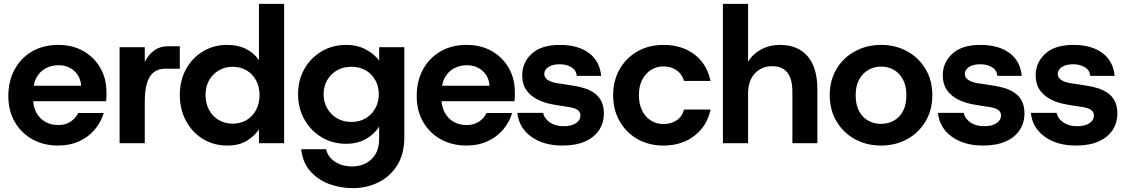

<svg xmlns="http://www.w3.org/2000/svg" viewBox="-20 -740 5825 992"><path d="M281 12Q205 12 147 -20.5Q89 -53 56 -110.5Q23 -168 23 -244Q23 -321 55.5 -381Q88 -441 146 -474.5Q204 -508 281 -508Q355 -508 411 -476Q467 -444 498.5 -389Q530 -334 530 -264Q530 -254 530 -242Q530 -230 528 -217H117V-297H399Q396 -345 363 -374Q330 -403 282 -403Q246 -403 216 -387Q186 -371 168.5 -339.5Q151 -308 151 -259V-231Q151 -189 168 -158Q185 -127 214 -110.5Q243 -94 280 -94Q318 -94 344 -111Q370 -128 384 -156H516Q502 -109 469.5 -70.5Q437 -32 389 -10Q341 12 281 12Z M598 0V-496H728V-420Q747 -458 777 -479.5Q807 -501 846 -501H909V-385H833Q797 -385 773.5 -366Q750 -347 739 -309Q728 -271 728 -215V0Z M1154 12Q1084 12 1028.5 -22Q973 -56 941 -115.5Q909 -175 909 -249Q909 -324 941 -382.5Q973 -441 1028.5 -474.5Q1084 -508 1154 -508Q1210 -508 1251.5 -487Q1293 -466 1318 -429V-720H1448V0H1318V-71Q1295 -38 1255.5 -13Q1216 12 1154 12ZM1182 -101Q1223 -101 1254.5 -120Q1286 -139 1303.5 -172.5Q1321 -206 1321 -248Q1321 -291 1303.5 -324Q1286 -357 1254.5 -376Q1223 -395 1182 -395Q1142 -395 1110 -376Q1078 -357 1060 -324.5Q1042 -292 1042 -249Q1042 -206 1060 -172.5Q1078 -139 1110 -120Q1142 -101 1182 -101Z M1803 232Q1739 232 1681.5 211Q1624 190 1584 145.5Q1544 101 1536 31H1665Q1674 72 1711.5 96Q1749 120 1800 120Q1838 120 1869.5 104Q1901 88 1920 56.5Q1939 25 1939 -24V-86Q1924 -62 1900 -42Q1876 -22 1843.5 -9.5Q1811 3 1769 3Q1698 3 1641.5 -31Q1585 -65 1552.5 -123Q1520 -181 1520 -253Q1520 -326 1552.5 -383.5Q1585 -441 1641.5 -474.5Q1698 -508 1769 -508Q1826 -508 1870 -484.5Q1914 -461 1939 -427V-496H2069V-31Q2069 55 2032.5 113.5Q1996 172 1935.5 202Q1875 232 1803 232ZM1795 -110Q1838 -110 1869.5 -129Q1901 -148 1919 -180Q1937 -212 1937 -252Q1937 -294 1919 -326Q1901 -358 1869.5 -376.5Q1838 -395 1795 -395Q1753 -395 1721 -376.5Q1689 -358 1670.5 -326Q1652 -294 1652 -253Q1652 -213 1670.5 -180.5Q1689 -148 1721 -129Q1753 -110 1795 -110Z M2391 12Q2315 12 2257 -20.5Q2199 -53 2166 -110.5Q2133 -168 2133 -244Q2133 -321 2165.5 -381Q2198 -441 2256 -474.5Q2314 -508 2391 -508Q2465 -508 2521 -476Q2577 -444 2608.5 -389Q2640 -334 2640 -264Q2640 -254 2640 -242Q2640 -230 2638 -217H2227V-297H2509Q2506 -345 2473 -374Q2440 -403 2392 -403Q2356 -403 2326 -387Q2296 -371 2278.5 -339.5Q2261 -308 2261 -259V-231Q2261 -189 2278 -158Q2295 -127 2324 -110.5Q2353 -94 2390 -94Q2428 -94 2454 -111Q2480 -128 2494 -156H2626Q2612 -109 2579.5 -70.5Q2547 -32 2499 -10Q2451 12 2391 12Z M2886 12Q2788 12 2724.5 -34Q2661 -80 2653 -157H2786Q2793 -126 2821.5 -107Q2850 -88 2891 -88Q2934 -88 2956.5 -104Q2979 -120 2979 -143Q2979 -162 2963 -173Q2947 -184 2906 -189Q2891 -191 2867 -195Q2843 -199 2828 -202Q2787 -210 2753 -228Q2719 -246 2698.5 -276Q2678 -306 2678 -351Q2678 -417 2727.5 -462.5Q2777 -508 2872 -508Q2967 -508 3023 -466Q3079 -424 3086 -348H2960Q2957 -378 2931.5 -393Q2906 -408 2873 -408Q2834 -408 2813 -393.5Q2792 -379 2792 -358Q2792 -322 2858 -310Q2868 -309 2883.5 -306.5Q2899 -304 2916 -301.5Q2933 -299 2943 -297Q2972 -293 3000 -284Q3028 -275 3050.5 -259.5Q3073 -244 3086.5 -218Q3100 -192 3100 -154Q3100 -105 3075 -67.5Q3050 -30 3002.5 -9Q2955 12 2886 12Z M3408 12Q3332 12 3273.5 -21.5Q3215 -55 3181.5 -113.5Q3148 -172 3148 -248Q3148 -324 3181.5 -382.5Q3215 -441 3273.5 -474.5Q3332 -508 3408 -508Q3503 -508 3568 -458.5Q3633 -409 3651 -322H3514Q3505 -356 3476 -376.5Q3447 -397 3407 -397Q3373 -397 3344 -379Q3315 -361 3298 -328Q3281 -295 3281 -248Q3281 -202 3298 -168Q3315 -134 3344 -116.5Q3373 -99 3407 -99Q3447 -99 3476 -118.5Q3505 -138 3514 -174H3651Q3634 -90 3568.5 -39Q3503 12 3408 12Z M3715 0V-720H3845V-421Q3869 -461 3912.5 -484.5Q3956 -508 4010 -508Q4102 -508 4152.5 -449.5Q4203 -391 4203 -279V0H4074V-267Q4074 -331 4048.5 -364.5Q4023 -398 3969 -398Q3915 -398 3880 -360.5Q3845 -323 3845 -256V0Z M4532 12Q4457 12 4397 -21Q4337 -54 4302 -113Q4267 -172 4267 -248Q4267 -325 4302 -383.5Q4337 -442 4397.5 -475Q4458 -508 4532 -508Q4607 -508 4667 -475Q4727 -442 4762 -383.5Q4797 -325 4797 -248Q4797 -172 4762 -113Q4727 -54 4667 -21Q4607 12 4532 12ZM4532 -100Q4568 -100 4598 -116.5Q4628 -133 4645.5 -166Q4663 -199 4663 -248Q4663 -297 4645 -330Q4627 -363 4597.5 -379.5Q4568 -396 4533 -396Q4497 -396 4467 -379Q4437 -362 4419 -329.5Q4401 -297 4401 -248Q4401 -199 4418.5 -166Q4436 -133 4466 -116.5Q4496 -100 4532 -100Z M5059 12Q4961 12 4897.5 -34Q4834 -80 4826 -157H4959Q4966 -126 4994.5 -107Q5023 -88 5064 -88Q5107 -88 5129.5 -104Q5152 -120 5152 -143Q5152 -162 5136 -173Q5120 -184 5079 -189Q5064 -191 5040 -195Q5016 -199 5001 -202Q4960 -210 4926 -228Q4892 -246 4871.5 -276Q4851 -306 4851 -351Q4851 -417 4900.5 -462.5Q4950 -508 5045 -508Q5140 -508 5196 -466Q5252 -424 5259 -348H5133Q5130 -378 5104.5 -393Q5079 -408 5046 -408Q5007 -408 4986 -393.5Q4965 -379 4965 -358Q4965 -322 5031 -310Q5041 -309 5056.5 -306.5Q5072 -304 5089 -301.5Q5106 -299 5116 -297Q5145 -293 5173 -284Q5201 -275 5223.5 -259.5Q5246 -244 5259.5 -218Q5273 -192 5273 -154Q5273 -105 5248 -67.5Q5223 -30 5175.5 -9Q5128 12 5059 12Z M5539 12Q5441 12 5377.5 -34Q5314 -80 5306 -157H5439Q5446 -126 5474.5 -107Q5503 -88 5544 -88Q5587 -88 5609.5 -104Q5632 -120 5632 -143Q5632 -162 5616 -173Q5600 -184 5559 -189Q5544 -191 5520 -195Q5496 -199 5481 -202Q5440 -210 5406 -228Q5372 -246 5351.5 -276Q5331 -306 5331 -351Q5331 -417 5380.5 -462.5Q5430 -508 5525 -508Q5620 -508 5676 -466Q5732 -424 5739 -348H5613Q5610 -378 5584.5 -393Q5559 -408 5526 -408Q5487 -408 5466 -393.5Q5445 -379 5445 -358Q5445 -322 5511 -310Q5521 -309 5536.5 -306.5Q5552 -304 5569 -301.5Q5586 -299 5596 -297Q5625 -293 5653 -284Q5681 -275 5703.5 -259.5Q5726 -244 5739.5 -218Q5753 -192 5753 -154Q5753 -105 5728 -67.5Q5703 -30 5655.5 -9Q5608 12 5539 12Z"/></svg>

Font: Host Grotesk Light
Style: Bold
Weight: 700
Version: Version 1.003